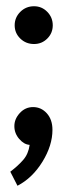

<svg xmlns="http://www.w3.org/2000/svg" viewBox="-20 -482 205 615"><path d="M89 -462Q114 -462 131.5 -444Q149 -426 149 -401Q149 -376 131.5 -358.5Q114 -341 89 -341Q63 -341 45 -358.5Q27 -376 27 -401Q27 -426 45 -444Q63 -462 89 -462ZM86 -139Q112 -139 130 -119Q148 -99 148 -66Q148 -16 116 36Q84 88 36 113L13 68Q38 49 54.5 30Q71 11 75 -18Q57 -19 41.5 -37Q26 -55 26 -78Q26 -101 43.5 -120Q61 -139 86 -139Z"/></svg>

Font: Palanquin Medium
Style: Regular
Weight: 500
Designer: Pria Ravichandran
Version: Version 1.0.4